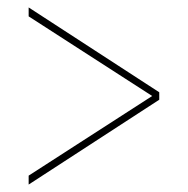

<svg xmlns="http://www.w3.org/2000/svg" viewBox="-20 -615 505 516"><path d="M57 -119V-143L389 -357L57 -571V-595L408 -367V-347Z"/></svg>

Font: Noto Serif Display Condensed Thin
Style: Regular
Weight: 100
Width: 3
Designer: Monotype Design Team
Foundry: Monotype Imaging Inc.
Version: Version 2.009